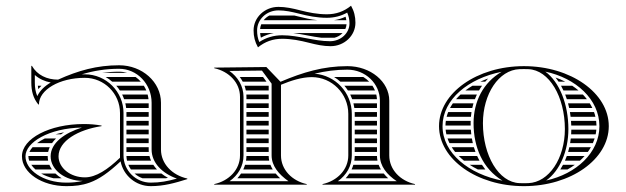

<svg xmlns="http://www.w3.org/2000/svg" viewBox="-20 -631 2140 656"><path d="M328.4 -382H414.5C405.8 -384.6 396.5 -386 387 -386C366.7 -386 347.1 -384.6 328.4 -382ZM443.3 -368H340.9C348.9 -363.4 356.4 -358 363.3 -352H461.1C455.8 -358 449.8 -363.4 443.3 -368ZM471.5 -338H377.3C381.7 -333 385.7 -327.6 389.4 -322H479.8C477.5 -327.6 474.7 -333 471.5 -338ZM484.4 -308H397.3C399.9 -302.8 402.1 -297.5 404.1 -292H487.4C486.8 -297.5 485.8 -302.8 484.4 -308ZM488 -202V-218H412V-202ZM488 -188H412V-172H488ZM488 -158H412V-142H488ZM488 -128H412V-112H488.3C488.1 -114.6 488 -117.3 488 -120ZM488 -278H408.2C409.4 -272.8 410.4 -267.4 411 -262H488ZM488 -248H412C412 -247 412 -246 412 -245V-232H488ZM496.1 -82C493.8 -87.1 492 -92.5 490.6 -98H412C412.2 -92.5 412.8 -87.2 414 -82ZM503.7 -68H418.4C420.8 -62.3 423.8 -57 427.3 -52H516.3C511.6 -57 507.4 -62.4 503.7 -68ZM531.6 -38H439.8C447.6 -31.1 456.6 -25.6 466.6 -22H546.8C549.2 -22.5 551.5 -22.9 553.8 -23.4C545.9 -27.7 538.5 -32.6 531.6 -38ZM162.5 -22H190.6C182.8 -26.6 175.7 -32 169.5 -38H120.8C132.7 -31.2 146.7 -25.7 162.5 -22ZM79.7 -82H144.5C143.5 -86.9 143 -91.9 143 -97C143 -97.3 143 -97.7 143 -98H77C77 -97.7 77 -97.3 77 -97C77 -92.1 77.9 -87 79.7 -82ZM86.8 -68C90.6 -62.5 95.3 -57.1 101 -52H157.5C154 -57 151 -62.4 148.7 -68ZM169.8 -172H188.3C191.7 -174.5 195.2 -176.8 198.8 -179C188.5 -177 178.9 -174.7 169.8 -172ZM133.3 -158C123.1 -153 114.2 -147.6 106.7 -142H157.8C161.8 -147.7 166.4 -153 171.5 -158ZM91.2 -128C86.5 -122.7 82.9 -117.3 80.5 -112H144.5C145.7 -117.6 147.5 -122.9 149.8 -128ZM121.5 -338H109.4C109.7 -333.6 110.2 -329.6 110.7 -326.5C114.3 -330.8 117.9 -334.6 121.5 -338ZM390 -245V-92C348 -52 308.1 -25 270 -25C220.3 -25 180 -57.3 180 -97C180 -149 246.7 -188 327 -200V-202C305.8 -205.7 287.6 -207.2 266.1 -207.2C149.6 -207.2 55 -157.9 55 -97C55 -40.7 123.1 5 207 5C235.3 5 259.6 2.5 286 -7C318.7 -18.7 350.7 -41 392 -79.7C401.4 -31.4 444 5 495 5C539.6 5 577 -5.4 620 -19V-21C568 -32.4 530 -71.8 530 -120V-280C530 -350.7 465.9 -408 387 -408C311.4 -408 247.8 -390.2 178.3 -358.9C140.3 -358.9 107.1 -374.5 89 -406H87V-349C87 -320.4 93.3 -295.5 111 -274H113C113 -324.3 183.2 -365.1 269.7 -365.1C336.1 -365.1 390 -311.3 390 -245ZM153.4 -349.1C132.4 -336.9 116.2 -321.2 107.4 -302.6C101.3 -316.7 99 -331.5 99 -349V-374.8C114.2 -361.3 133 -352.9 153.4 -349.1ZM263 -13C243.7 -8.5 226.9 -7 207 -7C125.7 -7 67 -51.3 67 -97C67 -144.4 146.9 -193.2 259.9 -195.2C201.4 -176.9 153 -142.9 153 -97C153 -50.6 202.3 -13 263 -13ZM259.1 -376.9C300.2 -389.3 341.4 -396 387 -396C448.3 -396 498 -344 498 -280V-120C498 -74.5 534.8 -38.3 584.4 -20.8C552.8 -12 527 -7 495 -7C443.7 -7 402 -48.7 402 -100V-245C402 -317.9 342.7 -377.1 269.7 -377.1C266.5 -377.1 262.6 -377 259.1 -376.9Z M868.8 -518C869.3 -512.3 870.2 -507.1 871.4 -502.4C885.4 -510 900 -515.2 915.6 -518ZM900.4 -578C892.7 -574 886.1 -568.5 880.9 -562H1064.4C1041.7 -564.5 1020.4 -569.3 999.9 -574.5C995 -575.7 990.2 -576.9 985.5 -578ZM872.6 -548C870.5 -542.9 869.1 -537.5 868.6 -532H1159.9C1162.2 -537 1163.6 -542.4 1164 -548ZM1121.3 -562H1163.3C1162.7 -566.3 1161.8 -570.4 1160.8 -573.9C1147.8 -568 1134.9 -564.1 1121.3 -562ZM1150.4 -518H982.1C1015.7 -513.9 1047.1 -505.6 1078.4 -502H1122.5C1133.6 -504.7 1143.2 -510.4 1150.4 -518ZM861.4 -469.2C885.5 -488.8 912.5 -498.5 944.1 -498.5C976.3 -498.5 1006.2 -492.3 1035.5 -484.9C1061.7 -478.2 1085 -473.2 1109.5 -473.2C1156.3 -473.2 1194.4 -509.1 1194.4 -553.3C1194.4 -574.6 1189.9 -592.8 1179.4 -611.5C1155.3 -591.8 1128.3 -582.2 1096.7 -582.2C1064.5 -582.2 1034.6 -588.3 1005.3 -595.8C979.1 -602.5 955.8 -607.5 931.3 -607.5C884.5 -607.5 846.4 -571.6 846.4 -527.3C846.4 -506.1 850.9 -487.9 861.4 -469.2ZM865.9 -487.4C860.6 -500.2 858.4 -512.5 858.4 -527.3C858.4 -564.4 890.5 -595.5 931.3 -595.5C954.1 -595.5 976.3 -590.8 1002.4 -584.2C1032 -576.6 1063 -570.2 1096.7 -570.2C1122.3 -570.2 1145.9 -576.5 1166.3 -588C1171.4 -575.7 1174.1 -564.5 1174.1 -551.2C1174.1 -517.5 1144.3 -490.2 1107.5 -490.2C1052.3 -490.2 1001.1 -510.5 944.1 -510.5C914.8 -510.5 888.2 -502.2 865.9 -487.4ZM1221.2 -368H1121.3C1129 -363.3 1136.2 -357.9 1142.9 -352H1241.3C1235.4 -358.1 1228.6 -363.5 1221.2 -368ZM1252.5 -338H1156.6C1161 -332.9 1164.9 -327.6 1168.6 -322H1261.1C1258.7 -327.6 1255.9 -333 1252.5 -338ZM1265.6 -308H1176.6C1179.1 -302.8 1181.4 -297.5 1183.4 -292H1267.9C1267.6 -297.5 1266.8 -302.8 1265.6 -308ZM1268 -202V-218H1192V-202ZM1268 -188H1192V-172H1268ZM1268 -158H1192V-142H1268ZM1268 -128H1192V-112H1268ZM1268 -278H1187.6C1188.9 -272.8 1189.9 -267.4 1190.7 -262H1268ZM1268 -248H1191.9C1192 -246 1192 -244 1192 -242V-232H1268ZM1269.7 -82C1268.7 -87.2 1268.1 -92.5 1268 -98H1192C1191.9 -92.6 1191.4 -87.2 1190.5 -82ZM1273.7 -68H1187.3C1185.7 -62.5 1183.6 -57.1 1181.2 -52H1281.3C1278.3 -57.1 1275.7 -62.5 1273.7 -68ZM1291.1 -38H1173.5C1169.7 -32.3 1165.6 -26.9 1161.1 -22H1306.2C1300.7 -27.1 1295.6 -32.4 1291.1 -38ZM898 -202V-218H822V-202ZM898 -188H822V-172H898ZM898 -158H822V-142H898ZM898 -128H822V-112H898ZM898 -338H815.5C817.4 -332.8 818.8 -327.5 819.9 -322H898ZM898 -308H821.7C821.9 -305.4 822 -302.7 822 -300V-292H898ZM898 -278H822V-262H898ZM898 -248H822V-232H898ZM899.8 -82C898.7 -87.1 898.1 -92.5 898 -98H822C821.9 -92.6 821.4 -87.2 820.5 -82ZM903.9 -68H817.3C815.7 -62.5 813.6 -57.1 811.2 -52H911.9C908.7 -57.1 906 -62.5 903.9 -68ZM921.9 -38H803.5C799.7 -32.3 795.6 -26.9 791 -22H937.1C931.6 -27.2 926.5 -32.5 921.9 -38ZM799.2 -368C803 -362.9 806.4 -357.5 809.3 -352H890.5C886.6 -357.3 882.7 -362.7 878.7 -368ZM800 -100C800 -51 762 -13 712 -2V0H1028V-2C978 -13 940 -51 940 -100V-341.4C973 -355.1 1010.7 -367.5 1045.1 -367.5C1114 -367.5 1170 -311.3 1170 -242V-100C1170 -51 1132 -13 1082 -2V0H1398V-2C1348 -13 1310 -51 1310 -100V-287C1310 -352.1 1245.9 -405 1167 -405C1084.4 -405 1014.8 -384 938.4 -351.6L890 -402L712 -400V-398C762 -387 800 -349 800 -300ZM908 -345.2V-100C908 -63.9 932.7 -35.3 965.5 -12H764.5C793.6 -32.7 812 -63.3 812 -100V-300C812 -337.4 792 -368.7 763.7 -388.6L874.9 -389.9ZM1054.8 -379.2C1090.8 -388 1127.6 -393 1167 -393C1228.3 -393 1278 -345.5 1278 -287V-100C1278 -63.4 1302 -34.1 1335.5 -12H1134.5C1163.6 -32.7 1182 -63.3 1182 -100V-242C1182 -314.5 1125.9 -374 1054.8 -379.2Z M1565.3 -82H1618.2C1615.3 -87.2 1612.6 -92.6 1610.2 -98H1547.5C1553 -92.4 1558.9 -87.1 1565.3 -82ZM1584.6 -68C1593.4 -62.3 1602.8 -56.9 1612.7 -52H1638.2C1634.1 -57.2 1630.2 -62.5 1626.6 -68ZM1502.6 -188C1503.1 -182.6 1503.9 -177.3 1505.1 -172H1590.2C1589.6 -177.3 1589.1 -182.6 1588.7 -188ZM1509 -158C1510.9 -152.6 1513.1 -147.2 1515.7 -142H1595.5C1594.2 -147.3 1593.2 -152.6 1592.2 -158ZM1523.5 -128C1526.9 -122.5 1530.7 -117.2 1534.9 -112H1604.5C1602.5 -117.2 1600.7 -122.6 1599.1 -128ZM1502 -202H1588.1C1588 -204.7 1588 -207.3 1588 -210C1588 -212.7 1588 -215.3 1588.1 -218H1503.3C1502.5 -212.7 1502.1 -207.4 1502 -202ZM1621 -352H1637.9C1641 -355.7 1644.4 -359.3 1647.8 -362.8C1638.6 -359.5 1629.6 -355.9 1621 -352ZM1594.1 -338C1585.7 -333 1577.7 -327.7 1570.2 -322H1616.7C1619.8 -327.5 1623.2 -332.8 1626.9 -338ZM1553.5 -308C1548 -302.9 1542.9 -297.5 1538.1 -292H1602.5C1604.5 -297.4 1606.8 -302.8 1609.3 -308ZM1527.3 -278C1523.8 -272.8 1520.5 -267.5 1517.6 -262H1593.6C1594.7 -267.4 1596.1 -272.8 1597.7 -278ZM1511.2 -248C1509.1 -242.8 1507.4 -237.4 1506 -232H1589C1589.4 -237.4 1590.1 -242.7 1590.9 -248ZM1910.3 -82H1961.4C1967.1 -87.1 1972.4 -92.4 1977.3 -98H1916.6C1914.6 -92.5 1912.5 -87.2 1910.3 -82ZM1903.6 -68C1900.8 -62.5 1897.7 -57.1 1894.4 -52H1918.9C1927.8 -56.9 1936.2 -62.2 1944.1 -68ZM1932 -188C1932 -182.6 1931.8 -177.3 1931.4 -172H2015.2C2016.3 -177.3 2017 -182.6 2017.5 -188ZM1930.2 -158C1929.6 -152.6 1928.8 -147.3 1927.9 -142H2005.7C2008 -147.2 2010 -152.6 2011.7 -158ZM1925.2 -128C1924 -122.6 1922.6 -117.2 1921.1 -112H1988.5C1992.3 -117.2 1995.7 -122.5 1998.8 -128ZM1931.8 -202H2018C2017.9 -207.4 2017.5 -212.7 2016.8 -218H1930.9C1931.3 -212.7 1931.6 -207.4 1931.8 -202ZM1888.4 -352H1911.1C1900.7 -357.4 1889.6 -362.1 1878.2 -366.1C1881.8 -361.6 1885.2 -356.9 1888.4 -352ZM1896.9 -338C1899.8 -332.8 1902.5 -327.5 1905 -322H1956.5C1949.8 -327.7 1942.7 -333 1935.2 -338ZM1911 -308C1913.1 -302.8 1915 -297.4 1916.7 -292H1985.3C1981.1 -297.5 1976.4 -302.9 1971.5 -308ZM1920.8 -278C1922.2 -272.7 1923.5 -267.4 1924.7 -262H2003.8C2001.2 -267.5 1998.3 -272.8 1995 -278ZM1927.3 -248C1928.2 -242.7 1928.9 -237.4 1929.6 -232H2014.3C2013.1 -237.4 2011.5 -242.8 2009.6 -248ZM1846.1 -14.3C1892.9 -47.5 1922 -115.9 1922 -190C1922 -273.3 1892.1 -350.7 1843.1 -386.3C1947.2 -364.5 2028 -291.4 2028 -200C2028 -109.4 1948.7 -36.7 1846.1 -14.3ZM1630 -210C1630 -309.7 1684 -392.1 1755 -394.7C1760.3 -394.9 1764.7 -395 1770 -395C1775.3 -395 1779.7 -394.9 1785 -394.7C1856.4 -392.1 1910 -300.4 1910 -190C1910 -90.3 1856 -7.9 1785 -5.3C1779.7 -5.1 1775.3 -5 1770 -5C1764.7 -5 1760.3 -5.1 1755 -5.3C1683.6 -7.9 1630 -99.6 1630 -210ZM1480 -200C1480 -86.8 1609.9 5 1770 5C1930.1 5 2060 -86.8 2060 -200C2060 -313.2 1930.1 -405 1770 -405C1609.9 -405 1480 -313.2 1480 -200ZM1696.9 -13.7C1582.2 -35.5 1492 -107.8 1492 -200C1492 -291.5 1580.7 -363.3 1693.9 -385.7C1631.1 -349 1598 -284.5 1598 -210C1598 -127.2 1629.7 -54.3 1696.9 -13.7Z"/></svg>

Font: SortefaxS02
Style: Medium
Weight: 500
Designer: gluk
Foundry: gluk
Version: Version 0.261